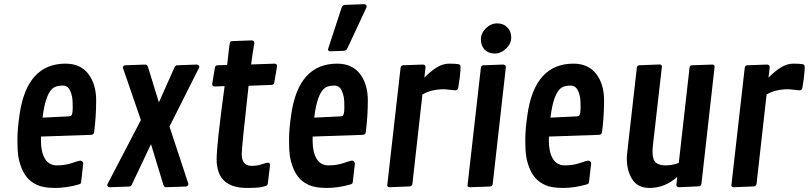

<svg xmlns="http://www.w3.org/2000/svg" viewBox="-20 -902 3905 927"><path d="M74.7 -350.6Q110.4 -594.7 296.4 -594.7Q368.2 -594.7 406.2 -545.4Q444.3 -496.1 444.3 -417.5Q444.3 -338.9 434.6 -264.6Q433.1 -251.5 419.4 -251L178.2 -242.7Q177.7 -235.4 177.7 -223.1Q177.7 -168 197 -135.7Q216.3 -103.5 255.4 -103.5Q294.4 -103.5 327.9 -115Q361.3 -126.5 367.2 -126.5Q373 -126.5 377.4 -122.6Q381.8 -118.7 381.8 -111.8L372.1 -25.9Q371.6 -18.6 369.4 -16.4Q367.2 -14.2 360.8 -11.7Q301.8 5.4 247.1 5.4Q192.4 5.4 162.1 -7.8Q131.8 -21 113.5 -41.7Q95.2 -62.5 83.7 -91.6Q72.3 -120.6 68.1 -149.2Q64 -177.7 64 -227.5Q64 -277.3 74.7 -350.6ZM189.9 -365.2 185.5 -334 313 -340.3Q321.3 -340.8 323.7 -343.3Q331.1 -350.6 331.1 -383.5Q331.1 -416.5 328.9 -429.9Q326.7 -443.4 321.3 -457.5Q310.1 -488.8 283 -488.8Q255.9 -488.8 240.2 -479.5Q205.6 -458 189.9 -365.2Z M509.8 2Q497.6 1 497.6 -10.3L660.2 -322.3L573.2 -575.2Q573.2 -586.4 585.9 -586.9L682.1 -590.3Q690.9 -589.8 694.8 -577.6L747.1 -407.7L821.8 -575.2Q826.7 -586.4 835 -586.9L929.7 -590.3Q942.4 -589.4 942.4 -577.6L798.3 -291L889.6 -14.2Q888.2 -2 877.4 -1.5L781.2 2Q772 1.5 768.6 -10.3L709 -206.1L618.2 -14.2Q612.8 -1.5 605.5 -1.5Z M1076.7 -588.4Q1087.9 -695.8 1091.3 -699.5Q1094.7 -703.1 1101.6 -703.6L1194.8 -707Q1208 -706.1 1208 -694.8Q1198.7 -640.6 1192.4 -590.8L1306.2 -594.7Q1317.9 -594.2 1317.9 -582L1304.2 -504.4Q1302.2 -492.7 1292 -492.2L1180.2 -487.8Q1147 -189 1147 -158.2Q1147 -101.1 1195.8 -101.1Q1220.7 -101.1 1244.1 -108.9Q1267.6 -116.7 1273.4 -116.7Q1283.7 -116.7 1283.7 -104L1273.4 -18.6Q1272.5 -11.2 1269.8 -7.8Q1267.1 -4.4 1245.8 0.5Q1224.6 5.4 1173.3 5.4Q1098.1 5.4 1062 -29.5Q1025.9 -64.5 1025.9 -133.8Q1025.9 -203.1 1064.5 -486.3L1016.6 -484.4Q1004.4 -484.9 1004.4 -496.6L1017.6 -575.2Q1019 -586.4 1030.3 -586.9Z M1386.2 -350.6Q1421.9 -594.7 1607.9 -594.7Q1679.7 -594.7 1717.8 -545.4Q1755.9 -496.1 1755.9 -417.5Q1755.9 -338.9 1746.1 -264.6Q1744.6 -251.5 1731 -251L1489.7 -242.7Q1489.3 -235.4 1489.3 -223.1Q1489.3 -168 1508.5 -135.7Q1527.8 -103.5 1566.9 -103.5Q1606 -103.5 1639.4 -115Q1672.9 -126.5 1678.7 -126.5Q1684.6 -126.5 1689 -122.6Q1693.4 -118.7 1693.4 -111.8L1683.6 -25.9Q1683.1 -18.6 1680.9 -16.4Q1678.7 -14.2 1672.4 -11.7Q1613.3 5.4 1558.6 5.4Q1503.9 5.4 1473.6 -7.8Q1443.4 -21 1425 -41.7Q1406.7 -62.5 1395.3 -91.6Q1383.8 -120.6 1379.6 -149.2Q1375.5 -177.7 1375.5 -227.5Q1375.5 -277.3 1386.2 -350.6ZM1501.5 -365.2 1497.1 -334 1624.5 -340.3Q1632.8 -340.8 1635.3 -343.3Q1642.6 -350.6 1642.6 -383.5Q1642.6 -416.5 1640.4 -429.9Q1638.2 -443.4 1632.8 -457.5Q1621.6 -488.8 1594.5 -488.8Q1567.4 -488.8 1551.8 -479.5Q1517.1 -458 1501.5 -365.2ZM1750.5 -868.7 1656.7 -667.5Q1651.9 -657.7 1639.6 -656.7L1574.2 -654.3Q1563.5 -655.3 1563.5 -664.1L1629.4 -865.2Q1633.8 -877.9 1645.5 -878.4L1737.8 -881.8Q1750.5 -880.9 1750.5 -868.7Z M2178.2 -465.8 2126 -471.2Q2062.5 -471.2 2019.5 -445.8L1971.2 -15.1Q1969.2 -2.9 1959 -2L1860.4 2Q1849.6 1 1849.6 -7.3L1914.1 -575.2Q1916 -585.9 1926.3 -586.9L2021.5 -590.3Q2034.7 -589.8 2034.7 -577.6L2028.8 -527.3Q2060.1 -559.1 2089.4 -576.9Q2118.7 -594.7 2148.2 -594.7Q2177.7 -594.7 2193.4 -592.3Q2203.6 -590.3 2203.6 -578.6Q2203.6 -544.9 2192.4 -478.5Q2189.9 -465.8 2178.2 -465.8Z M2368.2 -643.6Q2337.9 -643.6 2319.8 -662.6Q2301.8 -681.6 2301.8 -711.7Q2301.8 -741.7 2325.9 -765.4Q2350.1 -789.1 2380.4 -789.1Q2410.6 -789.1 2429.4 -770Q2448.2 -751 2448.2 -720.9Q2448.2 -690.9 2423.3 -667.2Q2398.4 -643.6 2368.2 -643.6ZM2422.4 -577.6 2358.9 -14.6Q2357.9 -7.8 2355.5 -4.9Q2353 -2 2346.2 -1.5L2248 2Q2237.3 1 2237.3 -7.3L2301.8 -575.2Q2303.7 -585.9 2314 -586.9L2409.2 -590.3Q2422.4 -589.4 2422.4 -577.6Z M2526.9 -350.6Q2562.5 -594.7 2748.5 -594.7Q2820.3 -594.7 2858.4 -545.4Q2896.5 -496.1 2896.5 -417.5Q2896.5 -338.9 2886.7 -264.6Q2885.3 -251.5 2871.6 -251L2630.4 -242.7Q2629.9 -235.4 2629.9 -223.1Q2629.9 -168 2649.2 -135.7Q2668.5 -103.5 2707.5 -103.5Q2746.6 -103.5 2780 -115Q2813.5 -126.5 2819.3 -126.5Q2825.2 -126.5 2829.6 -122.6Q2834 -118.7 2834 -111.8L2824.2 -25.9Q2823.7 -18.6 2821.5 -16.4Q2819.3 -14.2 2813 -11.7Q2753.9 5.4 2699.2 5.4Q2644.5 5.4 2614.3 -7.8Q2584 -21 2565.7 -41.7Q2547.4 -62.5 2535.9 -91.6Q2524.4 -120.6 2520.3 -149.2Q2516.1 -177.7 2516.1 -227.5Q2516.1 -277.3 2526.9 -350.6ZM2642.1 -365.2 2637.7 -334 2765.1 -340.3Q2773.4 -340.8 2775.9 -343.3Q2783.2 -350.6 2783.2 -383.5Q2783.2 -416.5 2781 -429.9Q2778.8 -443.4 2773.4 -457.5Q2762.2 -488.8 2735.1 -488.8Q2708 -488.8 2692.4 -479.5Q2657.7 -458 2642.1 -365.2Z M3245.6 -10.3 3249.5 -47.9Q3190.4 5.4 3115.7 5.4Q3059.6 5.4 3033 -35.6Q3006.3 -76.7 3006.3 -138.2Q3006.3 -148.4 3008.3 -166L3054.7 -574.7Q3056.2 -586.4 3066.9 -586.9L3165.5 -590.8Q3175.8 -589.8 3175.8 -580.6L3131.8 -195.3Q3130.4 -182.6 3130.4 -171.9Q3130.4 -130.9 3146.2 -117.2Q3162.1 -103.5 3194.1 -103.5Q3226.1 -103.5 3257.3 -115.7L3309.1 -574.7Q3310.5 -586.4 3321.3 -586.9L3419.9 -590.3Q3430.2 -589.4 3430.2 -580.1L3366.7 -15.1Q3365.2 -3.4 3353.5 -2.4L3258.3 2Q3245.6 1.5 3245.6 -10.3Z M3839.8 -465.8 3787.6 -471.2Q3724.1 -471.2 3681.2 -445.8L3632.8 -15.1Q3630.9 -2.9 3620.6 -2L3522 2Q3511.2 1 3511.2 -7.3L3575.7 -575.2Q3577.6 -585.9 3587.9 -586.9L3683.1 -590.3Q3696.3 -589.8 3696.3 -577.6L3690.4 -527.3Q3721.7 -559.1 3751 -576.9Q3780.3 -594.7 3809.8 -594.7Q3839.4 -594.7 3855 -592.3Q3865.2 -590.3 3865.2 -578.6Q3865.2 -544.9 3854 -478.5Q3851.6 -465.8 3839.8 -465.8Z"/></svg>

Font: Contrail One
Style: Regular
Weight: 400
Designer: Riccardo De Franceschi
Foundry: Sorkin Type Co.
Version: Version 1.003